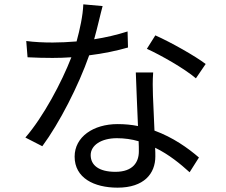

<svg xmlns="http://www.w3.org/2000/svg" viewBox="-20 -819 1040 885"><path d="M928 -524C881 -560 768 -624 696 -656L657 -594C723 -564 830 -503 883 -458ZM568 -674C518 -658 466 -646 414 -638C430 -695 443 -755 453 -791L364 -799C362 -746 348 -683 333 -628C295 -625 258 -623 223 -623C180 -623 138 -625 101 -630L107 -555C144 -553 185 -552 222 -552C251 -552 280 -553 309 -555C264 -439 180 -281 97 -185L175 -145C254 -252 342 -424 391 -564C456 -572 518 -585 570 -600ZM620 -121C620 -72 593 -27 512 -27C435 -27 398 -58 398 -104C398 -149 446 -182 519 -182C554 -182 588 -177 619 -168C620 -150 620 -134 620 -121ZM606 -485C608 -416 613 -319 616 -238C587 -244 555 -247 522 -247C410 -247 324 -188 324 -97C324 1 413 46 522 46C644 46 696 -19 696 -98C696 -109 696 -123 695 -138C759 -107 812 -63 854 -25L897 -93C846 -137 777 -186 692 -217C690 -277 686 -342 685 -378C684 -415 683 -444 686 -485Z"/></svg>

Font: Noto Sans CJK TC Regular
Style: Regular
Weight: 400
Designer: Ryoko NISHIZUKA (kana & ideographs); Paul D. Hunt (Latin, Greek & Cyrillic); Wenlong ZHANG (bopomofo); Sandoll Communica
Foundry: Adobe Systems Incorporated
Version: Version 1.001;PS 1.001;hotconv 1.0.78;makeotf.lib2.5.61930